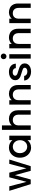

<svg xmlns="http://www.w3.org/2000/svg" viewBox="2039 -2849 819 4937"><g transform="rotate(-90 2448.5 -380.5)"><path d="M815 -551 644 0H524L413 -407L302 0H182L10 -551H126L241 -108L358 -551H477L589 -110L703 -551Z M1122 -560Q1187 -560 1235.5 -534.5Q1284 -509 1313 -471V-551H1428V0H1313V-82Q1284 -43 1234 -17Q1184 9 1120 9Q1049 9 990 -27.5Q931 -64 896.5 -129.5Q862 -195 862 -278Q862 -361 896.5 -425Q931 -489 990.5 -524.5Q1050 -560 1122 -560ZM1146 -461Q1102 -461 1064 -439.5Q1026 -418 1002.5 -376.5Q979 -335 979 -278Q979 -221 1002.5 -178Q1026 -135 1064.5 -112.5Q1103 -90 1146 -90Q1190 -90 1228 -112Q1266 -134 1289.5 -176.5Q1313 -219 1313 -276Q1313 -333 1289.5 -375Q1266 -417 1228 -439Q1190 -461 1146 -461Z M2082 -325V0H1969V-308Q1969 -382 1932 -421.5Q1895 -461 1831 -461Q1767 -461 1729.5 -421.5Q1692 -382 1692 -308V0H1578V-740H1692V-487Q1721 -522 1765.5 -541Q1810 -560 1863 -560Q1926 -560 1975.5 -533Q2025 -506 2053.5 -453Q2082 -400 2082 -325Z M2731 -325V0H2618V-308Q2618 -382 2581 -421.5Q2544 -461 2480 -461Q2416 -461 2378.5 -421.5Q2341 -382 2341 -308V0H2227V-551H2341V-488Q2369 -522 2412.5 -541Q2456 -560 2505 -560Q2570 -560 2621.5 -533Q2673 -506 2702 -453Q2731 -400 2731 -325Z M2846 -169H2964Q2967 -134 2997.5 -110.5Q3028 -87 3074 -87Q3122 -87 3148.5 -105.5Q3175 -124 3175 -153Q3175 -184 3145.5 -199Q3116 -214 3052 -232Q2990 -249 2951 -265Q2912 -281 2883.5 -314Q2855 -347 2855 -401Q2855 -445 2881 -481.5Q2907 -518 2955.5 -539Q3004 -560 3067 -560Q3161 -560 3218.5 -512.5Q3276 -465 3280 -383H3166Q3163 -420 3136 -442Q3109 -464 3063 -464Q3018 -464 2994 -447Q2970 -430 2970 -402Q2970 -380 2986 -365Q3002 -350 3025 -341.5Q3048 -333 3093 -320Q3153 -304 3191.5 -287.5Q3230 -271 3258 -239Q3286 -207 3287 -154Q3287 -107 3261 -70Q3235 -33 3187.5 -12Q3140 9 3076 9Q3011 9 2959.5 -14.5Q2908 -38 2878 -78.5Q2848 -119 2846 -169Z M3395 -697Q3395 -728 3416 -749Q3437 -770 3468 -770Q3498 -770 3519 -749Q3540 -728 3540 -697Q3540 -666 3519 -645Q3498 -624 3468 -624Q3437 -624 3416 -645Q3395 -666 3395 -697ZM3524 -551V0H3410V-551Z M4178 -325V0H4065V-308Q4065 -382 4028 -421.5Q3991 -461 3927 -461Q3863 -461 3825.5 -421.5Q3788 -382 3788 -308V0H3674V-551H3788V-488Q3816 -522 3859.5 -541Q3903 -560 3952 -560Q4017 -560 4068.5 -533Q4120 -506 4149 -453Q4178 -400 4178 -325Z M4827 -325V0H4714V-308Q4714 -382 4677 -421.5Q4640 -461 4576 -461Q4512 -461 4474.5 -421.5Q4437 -382 4437 -308V0H4323V-551H4437V-488Q4465 -522 4508.5 -541Q4552 -560 4601 -560Q4666 -560 4717.5 -533Q4769 -506 4798 -453Q4827 -400 4827 -325Z"/></g></svg>

Font: Poppins-tnum Medium
Style: Regular
Weight: 500
Designer: Ninad Kale (Devanagari), Jonny Pinhorn (Latin)
Foundry: Indian Type Foundry
Version: Version 4.004